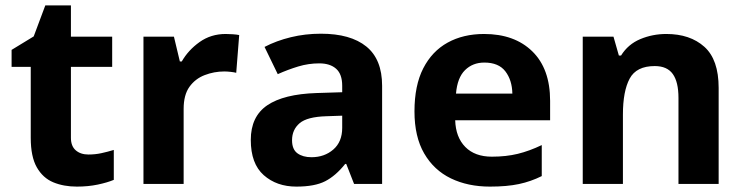

<svg xmlns="http://www.w3.org/2000/svg" viewBox="-20 -682 2760 712"><path d="M308 -109Q333 -109 356 -114Q379 -119 402 -126V-15Q378 -5 342.5 2.5Q307 10 265 10Q216 10 177.5 -6Q139 -22 116.5 -61.5Q94 -101 94 -171V-434H23V-497L105 -547L148 -662H243V-546H396V-434H243V-171Q243 -140 261 -124.5Q279 -109 308 -109Z M817 -556Q828 -556 843 -555Q858 -554 867 -552L856 -412Q849 -414 835.5 -415.5Q822 -417 812 -417Q774 -417 739 -403.5Q704 -390 682.5 -360Q661 -330 661 -278V0H512V-546H625L647 -454H654Q678 -496 720 -526Q762 -556 817 -556Z M1170 -557Q1280 -557 1338.5 -509.5Q1397 -462 1397 -364V0H1293L1264 -74H1260Q1225 -30 1186 -10Q1147 10 1079 10Q1006 10 958 -32.5Q910 -75 910 -163Q910 -250 971 -291.5Q1032 -333 1154 -337L1249 -340V-364Q1249 -407 1226.5 -427Q1204 -447 1164 -447Q1124 -447 1086 -435.5Q1048 -424 1010 -407L961 -508Q1005 -531 1058.5 -544Q1112 -557 1170 -557ZM1249 -253 1191 -251Q1119 -249 1091 -225Q1063 -201 1063 -162Q1063 -128 1083 -113.5Q1103 -99 1135 -99Q1183 -99 1216 -127.5Q1249 -156 1249 -208Z M1775 -556Q1888 -556 1954 -491.5Q2020 -427 2020 -308V-236H1668Q1670 -173 1705.5 -137Q1741 -101 1804 -101Q1857 -101 1900 -111.5Q1943 -122 1989 -144V-29Q1949 -9 1904.5 0.5Q1860 10 1797 10Q1715 10 1652 -20.5Q1589 -51 1553 -113Q1517 -175 1517 -269Q1517 -365 1549.5 -428.5Q1582 -492 1640 -524Q1698 -556 1775 -556ZM1776 -450Q1733 -450 1704.5 -422Q1676 -394 1671 -335H1880Q1879 -385 1854 -417.5Q1829 -450 1776 -450Z M2451 -556Q2539 -556 2592 -508.5Q2645 -461 2645 -356V0H2496V-319Q2496 -378 2475 -407.5Q2454 -437 2408 -437Q2340 -437 2315 -390.5Q2290 -344 2290 -257V0H2141V-546H2255L2275 -476H2283Q2309 -518 2354.5 -537Q2400 -556 2451 -556Z"/></svg>

Font: Noto IKEA Simplified Chinese
Style: Bold
Weight: 700
Designer: Monotype Design Team
Foundry: Monotype Imaging Inc.
Version: Version 1.100